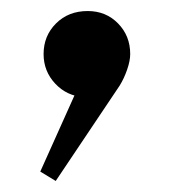

<svg xmlns="http://www.w3.org/2000/svg" viewBox="-20 -161 323 348"><path d="M81 167 53 150 132 -26V15Q101 13 80 -9.5Q59 -32 59 -63Q59 -96 81.5 -118.5Q104 -141 139 -141Q172 -141 194 -118.5Q216 -96 216 -63Q216 -51 210.5 -35Q205 -19 197 -6Z"/></svg>

Font: Wittgenstein SemiBold
Style: Regular
Weight: 600
Designer: Jörg Drees
Foundry: Jörg Drees
Version: Version 1.500